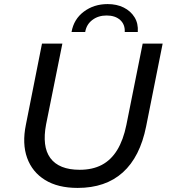

<svg xmlns="http://www.w3.org/2000/svg" viewBox="-20 -914 831 942"><path d="M361 8Q264 8 201 -31Q138 -70 113 -139.5Q88 -209 107 -302L186 -700H286L206 -303Q196 -250 201 -208.5Q206 -167 227 -138.5Q248 -110 284 -95.5Q320 -81 371 -81Q434 -81 479.5 -105Q525 -129 555 -178Q585 -227 600 -301L680 -700H778L697 -294Q667 -144 582.5 -68Q498 8 361 8ZM331 -757Q342 -820 391.5 -857Q441 -894 508 -894Q553 -894 587 -877Q621 -860 640 -829.5Q659 -799 656 -757H592Q594 -794 569.5 -816Q545 -838 503 -838Q462 -838 433 -816Q404 -794 398 -757Z"/></svg>

Font: MOST Montserrat Medium
Style: Italic
Weight: 500
Italic angle: -11.3°
Designer: Julieta Ulanovsky
Foundry: Julieta Ulanovsky
Version: Version 8.000;March 11, 2024;FontCreator 15.0.0.2926 64-bit